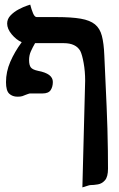

<svg xmlns="http://www.w3.org/2000/svg" viewBox="-20 -596 516 832"><path d="M164 -191H109Q107 -191 102 -189Q97 -187 91 -185Q84 -182 77 -179.5Q70 -177 56 -177Q34 -177 20 -190Q6 -203 6 -240Q6 -285 24.5 -328Q43 -371 74 -413Q50 -424 30.5 -447.5Q11 -471 11 -494Q11 -514 26 -529.5Q41 -545 61 -555.5Q81 -566 96 -571Q111 -576 111 -576Q116 -556 123 -539Q130 -522 139 -522H225Q290 -522 330 -515Q370 -508 391.5 -490.5Q413 -473 421.5 -440.5Q430 -408 432 -357L442 -135Q444 -90 445.5 -39Q447 12 447.5 58Q448 104 448 135Q448 170 435 185Q422 200 404 203Q386 206 372 206Q371 206 366 207Q361 208 337 216L349 -246Q349 -287 342.5 -323Q336 -359 328 -375Q309 -409 256 -409H132Q121 -390 113.5 -373Q106 -356 106 -336Q106 -314 113.5 -304Q121 -294 145 -289Q209 -277 209 -241Q209 -220 199.5 -205.5Q190 -191 164 -191Z"/></svg>

Font: Libertinus Serif SemiBold
Style: Regular
Weight: 600
Designer: Philipp H. Poll, Khaled Hosny
Foundry: Caleb Maclennan
Version: Version 7.051;RELEASE